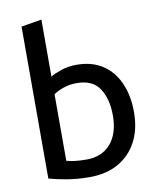

<svg xmlns="http://www.w3.org/2000/svg" viewBox="-87 -844 765 925"><g transform="rotate(-10 295.5 -382.0)"><path d="M278 12Q216 12 164.5 3Q113 -6 79 -16V-759L179 -776V-497Q199 -509 232.5 -520.5Q266 -532 308 -532Q383 -532 435 -497.5Q487 -463 514 -401.5Q541 -340 541 -260Q541 -176 508.5 -115Q476 -54 417 -21Q358 12 278 12ZM277 -74Q352 -74 395 -123.5Q438 -173 438 -262Q438 -342 404.5 -393.5Q371 -445 293 -445Q256 -445 225 -433.5Q194 -422 179 -410V-85Q192 -81 216.5 -77.5Q241 -74 277 -74Z"/></g></svg>

Font: Ubuntu Sans Medium
Style: Regular
Weight: 500
Designer: Dalton Maag Ltd
Foundry: Dalton Maag Ltd
Version: Version 1.006; ttfautohint (v1.8.4.7-5d5b)